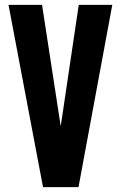

<svg xmlns="http://www.w3.org/2000/svg" viewBox="-20 -770 497 790"><path d="M157 0 15 -750H153L239 -191H221L304 -750H442L303 0Z"/></svg>

Font: Mohave Light
Style: Regular
Weight: 300
Designer: Gumpita Rahayu
Foundry: Tokotype
Version: Version 2.003